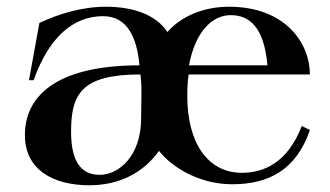

<svg xmlns="http://www.w3.org/2000/svg" viewBox="-20 -535 981 570"><path d="M245 15C332 15 404 -20 452 -87C497 -31 580 12 669 12C776 12 859 -29 900 -149L876 -161C834 -53 765 -22 698 -22C596 -22 536 -112 536 -250C536 -273 537 -294 540 -314H900C900 -408 826 -515 660 -515C586 -515 519 -488 477 -440C443 -491 377 -515 294 -515C222 -515 153 -493 97 -467L66 -297H80C125 -425 198 -487 286 -487C360 -487 387 -420 394 -341C141 -341 53 -245 54 -133C54 -32 137 15 245 15ZM276 -16C221 -16 191 -55 191 -144C191 -256 222 -314 397 -314C399 -300 400 -284 400 -267L399 -184C399 -72 333 -16 276 -16ZM774 -341H541C559 -437 607 -490 665 -490C721 -490 764 -454 774 -341Z"/></svg>

Font: Sprat Medium
Style: Regular
Weight: 500
Designer: Ethan Nakache
Foundry: Collletttivo
Version: Version 2.000;Glyphs 3.2 (3217)